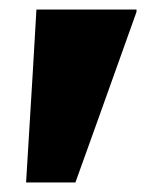

<svg xmlns="http://www.w3.org/2000/svg" viewBox="-20 -720 324 399"><path d="M34.2 -340.8Q59.6 -340.8 136.7 -340.8Q168.9 -429.7 263.7 -695.3Q263.7 -696.3 263.7 -700.2Q211.9 -700.2 55.7 -700.2Q50.8 -610.4 34.2 -340.8Z"/></svg>

Font: Big-Shock
Style: Black
Weight: 400